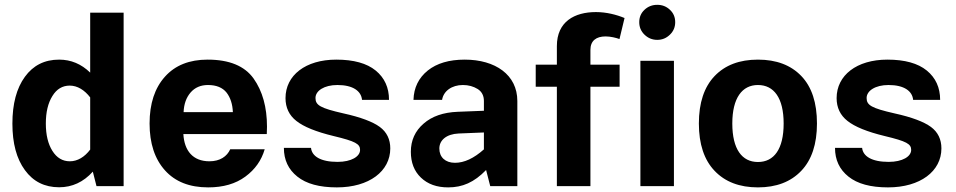

<svg xmlns="http://www.w3.org/2000/svg" viewBox="-20 -791 4065 816"><path d="M32.7 -265.6C32.7 -182.1 50.3 -116.2 85.9 -67.9C121.1 -19.5 169.4 4.9 231.4 4.9C286.6 4.9 334.5 -17.1 374.5 -61.5L390.1 0H505.4V-737.3H363.3V-482.4C325.7 -519 281.7 -537.6 231.4 -537.6C169.4 -537.6 121.1 -513.2 85.9 -464.8C50.3 -416 32.7 -349.6 32.7 -265.6ZM174.8 -266.1C174.8 -314.5 184.1 -353 202.6 -382.8C220.7 -412.6 245.6 -427.2 276.4 -427.2C309.1 -427.2 339.4 -408.2 363.3 -377V-155.3C339.8 -124 309.6 -105.5 276.9 -105.5C246.1 -105.5 221.2 -120.1 202.6 -149.9C184.1 -179.2 174.8 -217.8 174.8 -266.1Z M1113.8 -221.2C1114.3 -231.4 1114.7 -242.2 1114.7 -252.4C1114.7 -335.4 1095.7 -403.8 1057.6 -457.5C1019.5 -510.7 954.6 -537.6 862.3 -537.6C785.2 -537.6 724.6 -513.7 681.2 -465.3C637.7 -417 615.7 -350.6 615.7 -266.1C615.7 -181.6 637.7 -115.2 681.2 -66.9C724.6 -18.6 785.6 5.4 864.7 5.4C928.7 5.4 981.4 -9.8 1022.9 -40.5C1064 -70.8 1091.3 -109.4 1105 -156.7H958.5C944.8 -126 914.6 -105.5 870.1 -105.5C799.8 -105.5 763.2 -150.4 759.3 -221.2ZM760.3 -314.5C761.7 -348.6 771.5 -376.5 790 -397.9C808.1 -418.9 833 -429.7 863.8 -429.7C899.4 -429.7 925.8 -418.9 942.9 -397.5C959.5 -376 968.3 -348.1 969.7 -314.5Z M1409.2 -537.6C1278.3 -537.6 1193.4 -470.7 1193.4 -374C1193.4 -333.5 1209 -300.8 1239.7 -276.9C1270.5 -252.4 1322.8 -231 1397.5 -212.9C1491.2 -190.4 1510.3 -179.2 1510.3 -153.8C1510.3 -126 1473.6 -103 1414.6 -103C1341.8 -103 1305.2 -127.4 1301.8 -162.6H1186.5C1186.5 -111.3 1205.6 -70.8 1243.7 -40.5C1281.7 -9.8 1337.9 5.4 1411.6 5.4C1549.3 5.4 1638.7 -63.5 1638.7 -160.2C1638.7 -198.7 1624 -229.5 1594.2 -251.5C1564.5 -273.4 1512.7 -293 1439.5 -309.1C1341.3 -331.5 1320.8 -343.8 1320.8 -374.5C1320.8 -405.3 1357.9 -429.7 1414.1 -429.7C1480.5 -429.7 1515.1 -403.8 1518.6 -366.7H1633.3C1633.3 -418.9 1614.3 -460.4 1576.7 -491.2C1539.1 -522 1482.9 -537.6 1409.2 -537.6Z M2178.7 -361.8C2178.7 -473.1 2085 -537.6 1955.1 -537.6C1888.7 -537.6 1836.4 -522 1797.9 -491.2C1759.3 -460 1738.8 -418.5 1737.3 -366.7H1858.9C1864.7 -403.8 1899.9 -429.7 1947.3 -429.7C1971.2 -429.7 1992.2 -423.8 2010.3 -412.6C2027.8 -401.4 2036.6 -384.3 2036.6 -361.8V-320.3L1925.3 -315.9C1864.3 -313.5 1815.9 -296.9 1780.3 -265.6C1744.1 -234.4 1726.1 -194.3 1726.1 -146C1726.1 -100.1 1740.2 -63.5 1769 -36.1C1797.9 -8.3 1836.4 5.4 1884.8 5.4C1945.3 5.4 1994.6 -15.6 2045.9 -68.4L2063.5 0H2178.7ZM1847.2 -159.7C1847.2 -195.3 1877.4 -221.2 1928.7 -223.6L2036.6 -228V-156.2C1994.1 -118.2 1953.1 -99.1 1913.6 -99.1C1872.6 -99.1 1847.2 -123 1847.2 -159.7Z M2346.7 -422.4V0H2489.3V-422.4H2613.3V-516.1H2489.3V-579.1C2489.3 -618.2 2514.2 -636.2 2553.7 -636.2C2574.7 -636.2 2598.6 -630.4 2612.8 -625L2634.3 -714.4C2600.6 -728.5 2557.1 -739.7 2512.7 -739.7C2422.4 -739.7 2346.7 -699.7 2346.7 -595.2V-516.1H2256.8V-422.4Z M2696.8 -696.8C2696.8 -675.8 2704.1 -658.2 2719.2 -643.6C2734.4 -628.9 2752.4 -621.6 2773.4 -621.6C2794.4 -621.6 2812 -628.9 2827.1 -643.6C2842.3 -658.2 2849.6 -675.8 2849.6 -696.8C2849.6 -717.8 2842.3 -735.4 2827.1 -749.5C2812 -763.7 2794.4 -770.5 2773.4 -770.5C2752.4 -770.5 2734.4 -763.7 2719.2 -749.5C2704.1 -735.4 2696.8 -717.8 2696.8 -696.8ZM2701.7 0H2844.2V-532.7H2701.7Z M3201.2 -537.6C3122.6 -537.6 3061.5 -514.2 3017.1 -467.8C2972.7 -421.4 2950.2 -354 2950.2 -266.1C2950.2 -178.7 2972.7 -111.3 3017.1 -64.9C3061.5 -18.1 3123 5.4 3201.2 5.4C3279.3 5.4 3340.8 -18.1 3385.3 -64.9C3429.7 -111.3 3452.1 -178.7 3452.1 -266.1C3452.1 -354 3430.2 -421.4 3385.7 -467.8C3341.3 -514.2 3279.8 -537.6 3201.2 -537.6ZM3201.2 -429.7C3269 -429.7 3310.5 -375 3310.5 -266.1C3310.5 -157.2 3269.5 -102.5 3201.2 -102.5C3133.3 -102.5 3092.3 -157.2 3092.3 -266.1C3092.3 -375 3134.3 -429.7 3201.2 -429.7Z M3751.5 -537.6C3620.6 -537.6 3535.6 -470.7 3535.6 -374C3535.6 -333.5 3551.3 -300.8 3582 -276.9C3612.8 -252.4 3665 -231 3739.7 -212.9C3833.5 -190.4 3852.5 -179.2 3852.5 -153.8C3852.5 -126 3815.9 -103 3756.8 -103C3684.1 -103 3647.5 -127.4 3644 -162.6H3528.8C3528.8 -111.3 3547.9 -70.8 3585.9 -40.5C3624 -9.8 3680.2 5.4 3753.9 5.4C3891.6 5.4 3981 -63.5 3981 -160.2C3981 -198.7 3966.3 -229.5 3936.5 -251.5C3906.7 -273.4 3855 -293 3781.7 -309.1C3683.6 -331.5 3663.1 -343.8 3663.1 -374.5C3663.1 -405.3 3700.2 -429.7 3756.3 -429.7C3822.8 -429.7 3857.4 -403.8 3860.8 -366.7H3975.6C3975.6 -418.9 3956.5 -460.4 3918.9 -491.2C3881.3 -522 3825.2 -537.6 3751.5 -537.6Z"/></svg>

Font: Estedad Bold
Style: Regular
Weight: 700
Designer: Amin Abedi
Version: Version 7.3